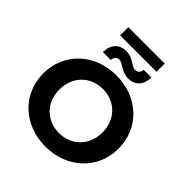

<svg xmlns="http://www.w3.org/2000/svg" viewBox="-268 -1193 1381 1381"><g transform="rotate(45 422.0 -502.5)"><path d="M237 -934H607V-1017H237ZM496 -755C567 -755 609 -802 610 -879H532C530 -853 515 -834 488 -834C453 -834 417 -886 350 -886C279 -886 235 -841 234 -761H314C316 -790 331 -807 358 -807C391 -807 427 -755 496 -755ZM422 12C642 12 805 -141 805 -350C805 -559 642 -712 422 -712C201 -712 39 -558 39 -350C39 -142 201 12 422 12ZM422 -126C297 -126 203 -217 203 -350C203 -483 297 -574 422 -574C547 -574 641 -483 641 -350C641 -217 547 -126 422 -126Z"/></g></svg>

Font: Talent SemiBold
Style: Bold
Weight: 700
Designer: Mike Powis
Version: Version 1.001;hotconv 1.0.109;makeotfexe 2.5.65596